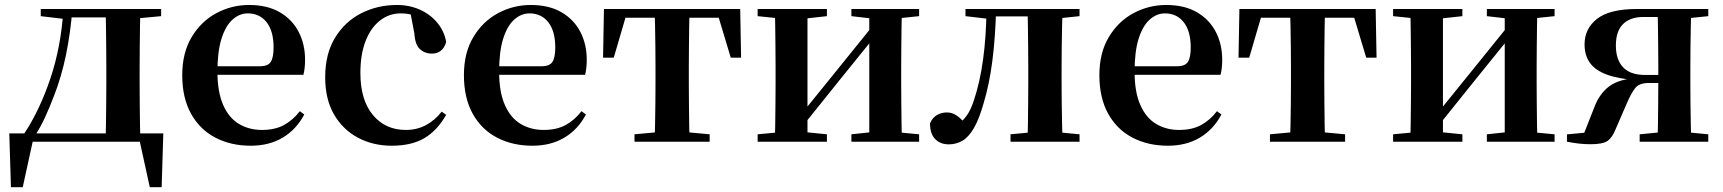

<svg xmlns="http://www.w3.org/2000/svg" viewBox="-20 -572 6953 775"><path d="M563.1 0H95.3L115.5 -16.4L71.8 183.5H24.2L17.5 -33.6H639.2L632.5 183.5H584.6L540.5 -17.9ZM405.4 0Q407.2 -25.5 407.7 -67.4Q408.2 -109.4 408.7 -154.7Q409.2 -200 409.2 -234.8V-301.2Q409.2 -335.7 408.7 -381Q408.2 -426.4 407.7 -468.7Q407.2 -511 405.4 -535.7H546.6Q545.6 -511 545.1 -468.7Q544.6 -426.4 544.1 -381Q543.6 -335.7 543.6 -301.2V-234.8Q543.6 -200 544.1 -154.7Q544.6 -109.4 545.1 -67.4Q545.6 -25.5 546.6 0ZM144.5 -506.8V-535.7H246.5V-495.5H239.4ZM480 -495.5V-535.7H630.4V-506.8L510 -495.5ZM76.9 -31.5Q139.7 -125.6 183.2 -254.7Q226.7 -383.7 236.1 -535.7H272.1Q264.9 -440.9 246.4 -350.8Q227.9 -260.8 196.9 -182.2Q180 -138.1 161.2 -97.1Q142.3 -56.1 119.3 -21.6V-8.9ZM246.5 -501.8V-535.7H481.3V-501.8Z M992.2 16.2Q911.8 16.2 849.2 -16.5Q786.6 -49.1 751.1 -113Q715.6 -176.9 715.6 -268.8Q715.6 -358.8 753.6 -422.2Q791.5 -485.7 853.2 -518.8Q914.9 -551.9 985.4 -551.9Q1059.1 -551.9 1109.5 -522.5Q1159.8 -493.1 1185.6 -443.2Q1211.4 -393.3 1211.4 -330.9Q1211.4 -296.1 1204.7 -270.2H774.1V-304.6H1029.4Q1061.5 -304.6 1072.9 -322.2Q1084.3 -339.8 1084.3 -380.4Q1084.3 -446.3 1056.2 -482.2Q1028.1 -518 980.1 -518Q946.7 -518 918.6 -492.9Q890.6 -467.8 874.1 -416Q857.7 -364.1 857.7 -282.7Q857.7 -200.5 880.9 -148.2Q904 -95.8 944.8 -71.7Q985.5 -47.5 1037.4 -47.5Q1090.4 -47.5 1126.9 -67.7Q1163.3 -87.9 1190.2 -123.2L1208.1 -109.9Q1176.6 -49.8 1121.7 -16.8Q1066.7 16.2 992.2 16.2Z M1561.1 16.2Q1486.1 16.2 1425.2 -16Q1364.3 -48.3 1328.4 -109.8Q1292.6 -171.4 1292.6 -259.7Q1292.6 -354.7 1332.5 -419.9Q1372.4 -485 1438.1 -518.5Q1503.9 -551.9 1582 -551.9Q1633.5 -551.9 1675.8 -532.5Q1718.2 -513.2 1745.8 -479.5Q1773.4 -445.8 1781 -402.4Q1767.4 -355.6 1722.4 -355.6Q1694.9 -355.6 1675.1 -373.6Q1655.4 -391.6 1652.6 -436.8L1634.8 -530.1L1702.7 -486.3Q1673.8 -503.2 1649.1 -510.6Q1624.4 -518 1597.6 -518Q1551.2 -518 1514.2 -489.4Q1477.1 -460.7 1455.9 -407.1Q1434.7 -353.5 1434.7 -277.6Q1434.7 -168.4 1485 -108Q1535.4 -47.5 1618.2 -47.5Q1662.5 -47.5 1698.8 -66.7Q1735.2 -85.9 1762.9 -121.4L1780.8 -108.4Q1745.1 -45.4 1693.3 -14.6Q1641.5 16.2 1561.1 16.2Z M2129.2 16.2Q2048.8 16.2 1986.2 -16.5Q1923.6 -49.1 1888.1 -113Q1852.6 -176.9 1852.6 -268.8Q1852.6 -358.8 1890.6 -422.2Q1928.5 -485.7 1990.2 -518.8Q2051.9 -551.9 2122.4 -551.9Q2196.1 -551.9 2246.5 -522.5Q2296.8 -493.1 2322.6 -443.2Q2348.4 -393.3 2348.4 -330.9Q2348.4 -296.1 2341.7 -270.2H1911.1V-304.6H2166.4Q2198.5 -304.6 2209.9 -322.2Q2221.3 -339.8 2221.3 -380.4Q2221.3 -446.3 2193.2 -482.2Q2165.1 -518 2117.1 -518Q2083.7 -518 2055.6 -492.9Q2027.6 -467.8 2011.1 -416Q1994.7 -364.1 1994.7 -282.7Q1994.7 -200.5 2017.9 -148.2Q2041 -95.8 2081.8 -71.7Q2122.5 -47.5 2174.4 -47.5Q2227.4 -47.5 2263.9 -67.7Q2300.3 -87.9 2327.2 -123.2L2345.1 -109.9Q2313.6 -49.8 2258.7 -16.8Q2203.7 16.2 2129.2 16.2Z M2414.2 -339.1 2417.8 -535.7H2967.8L2971.4 -339.1H2929.7L2871.1 -534.2L2937 -500.4H2448.6L2514.5 -534.2L2457.4 -339.1ZM2541.1 0V-29.9L2652.7 -40.2H2733.6L2844.5 -29.9V0ZM2622.2 0Q2623.2 -25.5 2624.1 -67.4Q2624.9 -109.4 2625.4 -154.7Q2625.9 -200 2625.9 -234.8V-301.2Q2625.9 -335.7 2625.4 -381Q2624.9 -426.4 2624.1 -468.7Q2623.2 -511 2622.2 -535.7H2763.4Q2762.4 -511 2761.9 -468.7Q2761.4 -426.4 2760.9 -381Q2760.4 -335.7 2760.4 -301.2V-234.8Q2760.4 -200 2760.9 -154.7Q2761.4 -109.4 2761.9 -67.4Q2762.4 -25.5 2763.4 0Z M3038.2 0V-29.9L3147 -40.2H3215.4L3317.8 -29.9V0ZM3416.6 0V-29.9L3513.5 -40.2H3581.3L3690 -29.9V0ZM3106.9 0Q3108.6 -25.5 3109.1 -67.4Q3109.6 -109.4 3110.1 -154.7Q3110.6 -200 3110.6 -234.8V-301.2Q3110.6 -335.7 3110.1 -381Q3109.6 -426.4 3109.1 -468.7Q3108.6 -511 3106.9 -535.7H3239.4V0ZM3210.7 -51.6 3162.4 -77.8H3187.4L3346.6 -274.4L3517 -485.4L3564.7 -460.9H3540.5L3376.2 -257.7ZM3488.8 0V-535.7H3620.6Q3619.6 -511 3619.1 -468.7Q3618.6 -426.4 3618.1 -381Q3617.6 -335.7 3617.6 -301.2V-234.8Q3617.6 -200 3618.1 -154.7Q3618.6 -109.4 3619.1 -67.4Q3619.6 -25.5 3620.6 0ZM3038.2 -506.8V-535.7H3317.8V-506.8L3215.7 -495.5H3148ZM3416.6 -506.8V-535.7H3690V-506.8L3581.5 -495.5H3513.8Z M3809.8 10.7Q3775.5 10.7 3754.8 -10.6Q3734 -31.9 3734 -74Q3743.6 -96.8 3761.6 -107.4Q3779.7 -118.1 3802.2 -118.1Q3822.9 -118.1 3840.2 -106.6Q3857.5 -95.1 3876.3 -73V-60.3H3851.4V-73.7Q3871.4 -89.2 3885 -109.6Q3898.6 -129.9 3910.2 -164.2Q3935.5 -239.5 3948.1 -331.7Q3960.8 -423.8 3962 -535.7H4000.7Q3997.9 -422.3 3985.6 -326.4Q3973.3 -230.5 3950.1 -154.6Q3931.9 -90 3910.4 -53.8Q3888.9 -17.5 3864 -3.4Q3839 10.7 3809.8 10.7ZM3877.1 -506.8V-535.7H3980.9V-495.5H3973.1ZM3982.1 -505.7V-535.7H4171.2V-505.7ZM4058.9 0V-29.9L4167.2 -40.2H4230.3L4337.5 -29.9V0ZM4127.6 0Q4128.6 -25.5 4129.1 -67.4Q4129.6 -109.4 4130.1 -154.7Q4130.6 -200 4130.6 -234.8V-301.2Q4130.6 -335.7 4130.1 -381Q4129.6 -426.4 4129.1 -468.7Q4128.6 -511 4127.6 -535.7H4269.1Q4268.1 -511 4267.1 -468.7Q4266.1 -426.4 4265.6 -381Q4265.1 -335.7 4265.1 -301.2V-234.8Q4265.1 -200 4265.6 -154.7Q4266.1 -109.4 4267.1 -67.4Q4268.1 -25.5 4269.1 0ZM4197.8 -495.5V-535.7H4337.5V-506.8L4230.3 -495.5Z M4694.2 16.2Q4613.8 16.2 4551.2 -16.5Q4488.6 -49.1 4453.1 -113Q4417.6 -176.9 4417.6 -268.8Q4417.6 -358.8 4455.6 -422.2Q4493.5 -485.7 4555.2 -518.8Q4616.9 -551.9 4687.4 -551.9Q4761.1 -551.9 4811.5 -522.5Q4861.8 -493.1 4887.6 -443.2Q4913.4 -393.3 4913.4 -330.9Q4913.4 -296.1 4906.7 -270.2H4476.1V-304.6H4731.4Q4763.5 -304.6 4774.9 -322.2Q4786.3 -339.8 4786.3 -380.4Q4786.3 -446.3 4758.2 -482.2Q4730.1 -518 4682.1 -518Q4648.7 -518 4620.6 -492.9Q4592.6 -467.8 4576.1 -416Q4559.7 -364.1 4559.7 -282.7Q4559.7 -200.5 4582.9 -148.2Q4606 -95.8 4646.8 -71.7Q4687.5 -47.5 4739.4 -47.5Q4792.4 -47.5 4828.9 -67.7Q4865.3 -87.9 4892.2 -123.2L4910.1 -109.9Q4878.6 -49.8 4823.7 -16.8Q4768.7 16.2 4694.2 16.2Z M4979.2 -339.1 4982.8 -535.7H5532.8L5536.4 -339.1H5494.7L5436.1 -534.2L5502 -500.4H5013.6L5079.5 -534.2L5022.4 -339.1ZM5106.1 0V-29.9L5217.7 -40.2H5298.6L5409.5 -29.9V0ZM5187.2 0Q5188.2 -25.5 5189.1 -67.4Q5189.9 -109.4 5190.4 -154.7Q5190.9 -200 5190.9 -234.8V-301.2Q5190.9 -335.7 5190.4 -381Q5189.9 -426.4 5189.1 -468.7Q5188.2 -511 5187.2 -535.7H5328.4Q5327.4 -511 5326.9 -468.7Q5326.4 -426.4 5325.9 -381Q5325.4 -335.7 5325.4 -301.2V-234.8Q5325.4 -200 5325.9 -154.7Q5326.4 -109.4 5326.9 -67.4Q5327.4 -25.5 5328.4 0Z M5603.2 0V-29.9L5712 -40.2H5780.4L5882.8 -29.9V0ZM5981.6 0V-29.9L6078.5 -40.2H6146.3L6255 -29.9V0ZM5671.9 0Q5673.6 -25.5 5674.1 -67.4Q5674.6 -109.4 5675.1 -154.7Q5675.6 -200 5675.6 -234.8V-301.2Q5675.6 -335.7 5675.1 -381Q5674.6 -426.4 5674.1 -468.7Q5673.6 -511 5671.9 -535.7H5804.4V0ZM5775.7 -51.6 5727.4 -77.8H5752.4L5911.6 -274.4L6082 -485.4L6129.7 -460.9H6105.5L5941.2 -257.7ZM6053.8 0V-535.7H6185.6Q6184.6 -511 6184.1 -468.7Q6183.6 -426.4 6183.1 -381Q6182.6 -335.7 6182.6 -301.2V-234.8Q6182.6 -200 6183.1 -154.7Q6183.6 -109.4 6184.1 -67.4Q6184.6 -25.5 6185.6 0ZM5603.2 -506.8V-535.7H5882.8V-506.8L5780.7 -495.5H5713ZM5981.6 -506.8V-535.7H6255V-506.8L6146.5 -495.5H6078.8Z M6588 -535.7H6875.4V-506.8L6765.7 -495.5L6735.8 -503.5H6613.4Q6560.7 -503.5 6531.5 -474.9Q6502.4 -446.3 6502.4 -388.3Q6502.4 -330.9 6531.8 -300.1Q6561.2 -269.4 6620.6 -269.4H6735.8V-237H6634Q6596.2 -237 6579.8 -215.8Q6563.5 -194.5 6546.6 -154.9L6501 -49.7Q6488 -16.8 6468.9 -3.3Q6449.9 10.2 6399.8 10.2Q6377.7 10.2 6354.6 7.7Q6331.6 5.2 6304.9 0V-29.6L6441.5 -42.4L6365.1 -11.2L6415.7 -139.9Q6436.8 -195.5 6477.2 -224.7Q6517.6 -253.9 6595 -258.1L6591.5 -247.9Q6514.1 -253.3 6466.5 -270.7Q6419 -288.1 6397.5 -318.6Q6376 -349.1 6376 -392.7Q6376 -456.4 6426.5 -496Q6477.1 -535.7 6588 -535.7ZM6670.7 0Q6671.7 -25.5 6672.2 -67.9Q6672.7 -110.4 6673.2 -158.9Q6673.7 -207.5 6673.7 -248.7V-301.2Q6673.7 -335.7 6673.2 -381Q6672.7 -426.4 6672.2 -468.7Q6671.7 -511 6670.7 -535.7H6806.8Q6805.8 -511 6804.9 -468.7Q6804 -426.4 6803.5 -381Q6803 -335.7 6803 -301.2V-234.8Q6803 -200 6803.5 -154.7Q6804 -109.4 6804.9 -67.4Q6805.8 -25.5 6806.8 0ZM6598.4 0V-29.9L6704.6 -40.2H6768.2L6875.4 -29.9V0Z"/></svg>

Font: Noto Serif JP
Style: Regular
Weight: 200
Designer: Ryoko NISHIZUKA 西塚涼子 (kana & ideographs); Frank Grießhammer (Latin, Greek & Cyrillic); Wenlong ZHANG 张文龙 (bopomofo); San
Foundry: Adobe
Version: Version 2.001;hotconv 1.1.0;makeotfexe 2.6.0